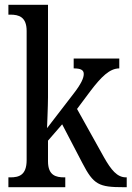

<svg xmlns="http://www.w3.org/2000/svg" viewBox="-20 -780 548 800"><path d="M15 0H252V-41H248C213 -41 180 -49 180 -108V-194L239 -262L323 -101C370 -10 392 0 496 0H508V-41H505C468 -41 443 -72 413 -125L301 -326L357 -401C402 -460 437 -495 477 -495V-536H287V-495C315 -495 329 -489 329 -472C329 -456 320 -432 283 -385L176 -246C176 -249 180 -339 180 -375V-760H15V-719H23C58 -719 91 -710 91 -651V-113C91 -50 59 -41 23 -41H15Z"/></svg>

Font: Noto Serif Bengali Condensed
Style: Regular
Weight: 400
Width: 3
Designer: Juan Bruce, Universal Thirst, Indian Type Foundry and the Monotype Design Team.
Foundry: Monotype Imaging Inc.
Version: Version 2.003